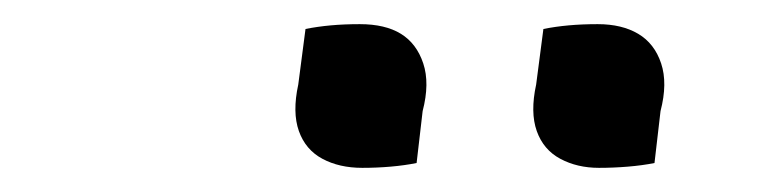

<svg xmlns="http://www.w3.org/2000/svg" viewBox="-20 -781 640 159"><path d="M233 -757Q243 -759 254 -760Q265 -761 278 -761Q299 -761 312 -753Q325 -745 330.5 -728.5Q336 -712 330 -689L325 -646Q315 -644 303.5 -643Q292 -642 280 -642Q261 -642 247 -649.5Q233 -657 227.5 -672.5Q222 -688 227 -711ZM430 -757Q440 -759 451 -760Q462 -761 475 -761Q495 -761 508.5 -753Q522 -745 527.5 -728.5Q533 -712 527 -689L522 -646Q512 -644 500 -643Q488 -642 476 -642Q458 -642 444 -649.5Q430 -657 424.5 -672.5Q419 -688 424 -711Z"/></svg>

Font: Rec Mono Duotone
Style: Italic
Weight: 400
Italic angle: -10°
Monospace: yes
Version: Version 1.085; ttfautohint (v1.8.4.7-5d5b)